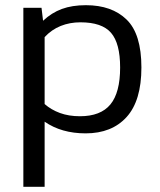

<svg xmlns="http://www.w3.org/2000/svg" viewBox="-20 -504 615 740"><path d="M70 216V-474H140L146 -424Q179 -455 218.5 -469.5Q258 -484 311 -484Q411 -484 468 -428.5Q525 -373 525 -244Q525 -116 468 -53Q411 10 310 10Q217 10 152 -35V216ZM288 -56Q368 -56 405.5 -101.5Q443 -147 443 -244Q443 -337 408 -377.5Q373 -418 290 -418Q249 -418 214 -404Q179 -390 152 -361V-103Q177 -81 211 -68.5Q245 -56 288 -56Z"/></svg>

Font: Kanit Light
Style: Regular
Weight: 300
Designer: Katatrad Team
Foundry: CadsonDemak
Version: Version 2.000; ttfautohint (v1.8.3)